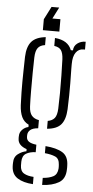

<svg xmlns="http://www.w3.org/2000/svg" viewBox="-61 -798 478 987"><g transform="rotate(5 178.0 -305.0)"><path d="M148 153Q98 150 68.2 131Q38.5 112 36.5 72Q36.5 67 36.2 62.2Q36 57.5 36.5 52.5Q36.5 22 57.5 6.5Q78.5 -9 100 -12.5V-23.5Q55 -39 54.5 -73Q54 -78 54.2 -80.5Q54.5 -83 54.5 -87Q54.5 -106.5 68.5 -120.5Q82.5 -134.5 99.5 -137.5V-149.5Q75 -161.5 63.8 -185.2Q52.5 -209 50.5 -246Q49 -283 48.5 -311.5Q48 -340 48.2 -366.5Q48.5 -393 49 -423.8Q49.5 -454.5 50.5 -495.5Q52.5 -548.5 75.2 -574.5Q98 -600.5 148 -605.5V-564.5Q122 -561 110.8 -545.2Q99.5 -529.5 98.5 -497Q97.5 -464 97 -417.5Q96.5 -371 96.8 -324Q97 -277 98.5 -243.5Q100 -211.5 113 -196.5Q126 -181.5 150 -177.5V-135.5Q122.5 -133.5 109.5 -122.5Q96.5 -111.5 96.5 -94Q96.5 -92.5 96.5 -90.8Q96.5 -89 96.5 -87.5Q96.5 -71 109.2 -62.2Q122 -53.5 148 -50.5V-12Q118 -11 98.5 0.8Q79 12.5 78.5 43.5Q78.5 47 78.5 52Q78.5 57 78.5 62.5Q79 91.5 98 102.8Q117 114 148 115.5ZM195.5 153V116.5Q229 114 249.8 102.8Q270.5 91.5 272.5 61Q272.5 56.5 272.5 51.8Q272.5 47 272 42Q270.5 10.5 249.2 1.2Q228 -8 195.5 -11V-47.5Q252.5 -43 283.5 -24.2Q314.5 -5.5 315.5 41.5Q315.5 46.5 315.8 52.2Q316 58 315.5 63Q314.5 111.5 281 131Q247.5 150.5 195.5 153ZM195.5 -137V-177.5Q219 -181.5 230.8 -196.2Q242.5 -211 244 -245Q245.5 -281.5 245.8 -326Q246 -370.5 245.2 -416Q244.5 -461.5 243 -499.5Q241.5 -531 231.2 -546Q221 -561 195.5 -564.5V-605.5Q264 -599.5 282 -550H293Q294 -573 311.8 -586.5Q329.5 -600 354.5 -600V-559.5H346Q322 -559.5 307.5 -539.2Q293 -519 293 -479.5V-455Q294 -413 294.2 -380.8Q294.5 -348.5 294 -317Q293.5 -285.5 292 -246Q289.5 -193.5 267.8 -167.5Q246 -141.5 195.5 -137ZM203.5 -763 173.5 -704H215V-640H130V-696.5L164 -763Z"/></g></svg>

Font: Big Shoulders Stencil Text Thin ExtraLight
Style: Regular
Weight: 250
Version: Version 2.001